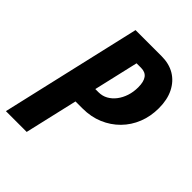

<svg xmlns="http://www.w3.org/2000/svg" viewBox="-217 -824 928 928"><g transform="rotate(45 247.5 -360.0)"><path d="M-9 0 157 -720H335Q387 -720 424.5 -697.5Q462 -675 483 -633Q504 -591 504 -533Q504 -477 485 -429.5Q466 -382 431 -346.5Q396 -311 348.5 -291Q301 -271 244 -271H164L189 -381H243Q269 -381 290.5 -393Q312 -405 328 -426Q344 -447 353 -474.5Q362 -502 362 -534Q362 -572 348 -591Q334 -610 305 -610H274L133 0Z"/></g></svg>

Font: Instrument Sans Condensed
Style: Bold Italic
Weight: 700
Width: 3
Italic angle: -13°
Designer: Rodrigo Fuenzalida
Foundry: fragTYPE
Version: Version 1.000;gftools[0.9.28]